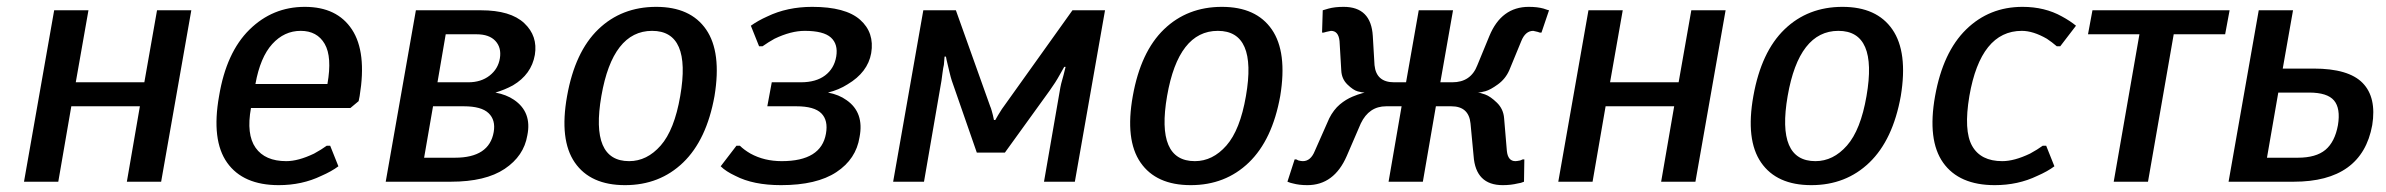

<svg xmlns="http://www.w3.org/2000/svg" viewBox="-20 -530 6960 560"><path d="M50 0 138 -500H238L201 -290H401L438 -500H538L450 0H350L388 -220H188L150 0Z M793 10Q689 10 642.5 -55.5Q596 -121 619 -250Q640 -377 707.5 -443.5Q775 -510 869 -510Q963 -510 1006.5 -444Q1050 -378 1029 -250L1026 -235L1002 -215H712Q698 -138 725.5 -99Q753 -60 815 -60Q850 -60 896 -82Q918 -94 933 -105H943L967 -45Q947 -30 917 -17Q861 10 793 10ZM725 -285H935Q949 -364 927 -402Q905 -440 857 -440Q809 -440 774 -401.5Q739 -363 725 -285Z M1105 0 1193 -500H1383Q1469 -500 1509 -462.5Q1549 -425 1540 -370Q1530 -313 1476 -281Q1452 -268 1425 -260Q1457 -254 1479 -239Q1532 -203 1518 -135Q1508 -75 1452 -37.5Q1396 0 1295 0ZM1256 -290H1346Q1383 -290 1408 -309.5Q1433 -329 1438 -360Q1443 -391 1425 -410.5Q1407 -430 1370 -430H1280ZM1217 -70H1307Q1407 -70 1420 -145Q1426 -180 1405 -200Q1384 -220 1333 -220H1243Z M1634 -250Q1657 -379 1725 -444.5Q1793 -510 1894 -510Q1994 -510 2039.5 -444Q2085 -378 2064 -250Q2041 -122 1972.5 -56Q1904 10 1803 10Q1702 10 1656.5 -56Q1611 -122 1634 -250ZM1815 -60Q1867 -60 1907 -105.5Q1947 -151 1964 -250Q1997 -440 1882 -440Q1767 -440 1734 -250Q1701 -60 1815 -60Z M2258 10Q2177 10 2125 -17Q2097 -30 2082 -45L2128 -105H2138Q2150 -93 2169 -82Q2209 -60 2260 -60Q2375 -60 2389 -140Q2396 -179 2375.5 -199.5Q2355 -220 2303 -220H2218L2231 -290H2316Q2360 -290 2386.5 -310Q2413 -330 2419 -365Q2425 -401 2403.5 -420.5Q2382 -440 2327 -440Q2287 -440 2239 -417Q2221 -407 2204 -395H2194L2170 -455Q2191 -470 2218 -482Q2276 -510 2349 -510Q2446 -510 2488.5 -472.5Q2531 -435 2521 -375Q2511 -319 2452 -284Q2427 -268 2395 -260Q2427 -254 2449 -238Q2501 -202 2487 -130Q2477 -66 2419.5 -28Q2362 10 2258 10Z M2585 0 2673 -500H2768L2868 -220Q2870 -216 2872.5 -207Q2875 -198 2876 -194L2879 -180H2883L2891 -194Q2905 -217 2908 -220L3108 -500H3203L3115 0H3025L3071 -265Q3074 -285 3082 -311L3088 -335H3084L3071 -312Q3059 -290 3041 -265L2911 -85H2829L2756 -295Q2753 -304 2749 -321Q2745 -338 2744 -342Q2740 -358 2739 -365H2735L2733 -341Q2731 -333 2729 -317.5Q2727 -302 2726 -295L2675 0Z M3284 -250Q3307 -379 3375 -444.5Q3443 -510 3544 -510Q3644 -510 3689.5 -444Q3735 -378 3714 -250Q3691 -122 3622.5 -56Q3554 10 3453 10Q3352 10 3306.5 -56Q3261 -122 3284 -250ZM3465 -60Q3517 -60 3557 -105.5Q3597 -151 3614 -250Q3647 -440 3532 -440Q3417 -440 3384 -250Q3351 -60 3465 -60Z M3793 10Q3769 10 3751 5Q3745 4 3735 0L3756 -65H3761L3767 -62Q3775 -60 3780 -60Q3803 -60 3815 -90L3857 -185Q3863 -197 3871 -207.5Q3879 -218 3888 -225.5Q3897 -233 3906 -238.5Q3915 -244 3924.5 -248Q3934 -252 3940 -254Q3946 -256 3953 -258L3960 -260Q3953 -260 3940 -263.5Q3927 -267 3910 -283.5Q3893 -300 3892 -325L3887 -410Q3884 -440 3862 -440Q3860 -440 3848 -437L3841 -435H3836L3838 -500L3855 -505Q3873 -510 3899 -510Q3979 -510 3984 -425L3989 -340Q3994 -290 4046 -290H4081L4118 -500H4218L4181 -290H4216Q4270 -290 4289 -340L4324 -425Q4359 -510 4439 -510Q4464 -510 4482 -505Q4496 -500 4498 -500L4476 -435H4471L4465 -437Q4453 -440 4452 -440Q4429 -440 4417 -410L4382 -325Q4371 -300 4349 -284Q4327 -268 4312.5 -264Q4298 -260 4290 -260Q4296 -260 4311.5 -254.5Q4327 -249 4346 -230.5Q4365 -212 4367 -185L4375 -90Q4378 -60 4400 -60Q4404 -60 4414 -62L4421 -65H4426L4425 0Q4416 4 4407 5Q4387 10 4363 10Q4284 10 4278 -75L4269 -170Q4264 -220 4213 -220H4168L4130 0H4030L4068 -220H4023Q3973 -220 3949 -170L3908 -75Q3871 10 3793 10Z M4525 0 4613 -500H4713L4676 -290H4876L4913 -500H5013L4925 0H4825L4863 -220H4663L4625 0Z M5094 -250Q5117 -379 5185 -444.5Q5253 -510 5354 -510Q5454 -510 5499.5 -444Q5545 -378 5524 -250Q5501 -122 5432.5 -56Q5364 10 5263 10Q5162 10 5116.5 -56Q5071 -122 5094 -250ZM5275 -60Q5327 -60 5367 -105.5Q5407 -151 5424 -250Q5457 -440 5342 -440Q5227 -440 5194 -250Q5161 -60 5275 -60Z M5798 10Q5694 10 5647.5 -55.5Q5601 -121 5624 -250Q5647 -378 5714.5 -444Q5782 -510 5879 -510Q5944 -510 5994 -482Q6018 -469 6035 -455L5989 -395H5979Q5965 -407 5950 -417Q5910 -440 5877 -440Q5757 -440 5724 -250Q5707 -149 5732 -104.5Q5757 -60 5820 -60Q5855 -60 5901 -82Q5923 -94 5938 -105H5948L5972 -45Q5952 -30 5922 -17Q5866 10 5798 10Z M6145 0 6220 -430H6070L6083 -500H6483L6470 -430H6320L6245 0Z M6480 0 6568 -500H6668L6638 -330H6728Q6830 -330 6871 -288Q6912 -246 6899 -165Q6869 0 6670 0ZM6592 -70H6682Q6735 -70 6762.5 -93Q6790 -116 6799 -165Q6807 -214 6787.5 -237Q6768 -260 6715 -260H6625Z"/></svg>

Font: Scada
Style: Italic
Weight: 400
Italic angle: -10°
Designer: Jovanny Lemonad
Foundry: Jovanny Lemonad
Version: Version 4.100;PS 004.100;hotconv 1.0.88;makeotf.lib2.5.64775